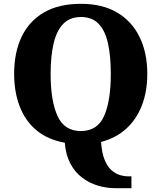

<svg xmlns="http://www.w3.org/2000/svg" viewBox="-20 -745 845 1005"><path d="M584 240Q537 240 492 226.5Q447 213 409.5 184.5Q372 156 348 110.5Q324 65 319 2Q230 -14 171.5 -62.5Q113 -111 83.5 -187Q54 -263 54 -359Q54 -470 93 -552Q132 -634 209.5 -679.5Q287 -725 404 -725Q516 -725 593 -679.5Q670 -634 710.5 -551.5Q751 -469 751 -358Q751 -267 723 -194Q695 -121 641.5 -72Q588 -23 509 -2Q513 55 527 90Q541 125 561.5 144Q582 163 605.5 170.5Q629 178 652 178H668V240ZM403 -59Q490 -59 525 -138Q560 -217 560 -358Q560 -452 545 -519Q530 -586 495.5 -621Q461 -656 404 -656Q347 -656 312 -621Q277 -586 261 -519Q245 -452 245 -358Q245 -217 281 -138Q317 -59 403 -59Z"/></svg>

Font: Noto Serif Gujarati ExtraBold
Style: Regular
Weight: 800
Version: Version 2.102